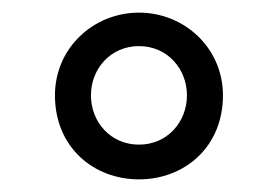

<svg xmlns="http://www.w3.org/2000/svg" viewBox="-20 -795 440 304"><path d="M200 -511C272 -511 333 -562 333 -644C333 -719 272 -775 200 -775C128 -775 67 -719 67 -644C67 -562 128 -511 200 -511ZM124 -644C124 -686 155 -722 200 -722C245 -722 276 -686 276 -644C276 -602 245 -566 200 -566C155 -566 124 -602 124 -644Z"/></svg>

Font: Kreadon Medium
Style: Regular
Weight: 500
Designer: kohakuno
Foundry: StudioGnu
Version: Version 1.000;Glyphs 3.1.2 (3151)